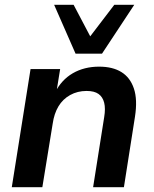

<svg xmlns="http://www.w3.org/2000/svg" viewBox="-20 -778 639 798"><path d="M29 0 107 -491H230L214 -392H208Q235 -446 282.5 -473.5Q330 -501 392 -501Q448 -501 484.5 -478.5Q521 -456 536.5 -410Q552 -364 541 -293L495 0H367L413 -291Q419 -327 413 -351Q407 -375 389.5 -387.5Q372 -400 340 -400Q302 -400 271.5 -383Q241 -366 223 -336Q205 -306 199 -264L156 0ZM294 -555 205 -758H286L355 -627L455 -758H538L404 -555Z"/></svg>

Font: Nunito Sans 11pt
Style: Bold Italic
Weight: 700
Italic angle: -9°
Version: Version 3.101;gftools[0.9.27]